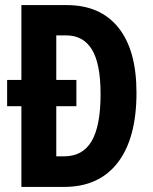

<svg xmlns="http://www.w3.org/2000/svg" viewBox="-20 -734 599 754"><path d="M242 -714Q374 -714 445 -625.5Q516 -537 516 -370Q516 -191 442.5 -95.5Q369 0 232 0H64V-317H8V-420H64V-714ZM240 -595H201V-420H280V-317H201V-120H231Q305 -120 340 -180Q375 -240 375 -364Q375 -484 341 -539.5Q307 -595 240 -595Z"/></svg>

Font: Noto Sans Arabic ExtCond
Style: Bold
Weight: 700
Width: 2
Designer: Monotype Design Team, Nadine Chahine, Nizar Qandah and Khaled Hosny
Foundry: Monotype Imaging Inc.
Version: Version 2.012; ttfautohint (v1.8.4.7-5d5b)